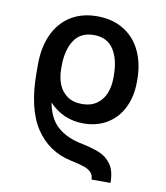

<svg xmlns="http://www.w3.org/2000/svg" viewBox="-85 -608 784 905"><g transform="rotate(10 307.5 -155.5)"><path d="M305.7 155.3Q194.3 132.3 132.8 38.8Q71.3 -54.7 71.3 -227.5V-265.6Q71.3 -346.2 99.1 -407.7Q127 -469.2 180.4 -503.2Q233.9 -537.1 307.6 -537.1Q381.3 -537.1 435.1 -504.2Q488.8 -471.2 516.8 -411.9Q544.9 -352.5 544.9 -275.4V-263.7Q544.9 -196.3 519.3 -142.8Q493.7 -89.4 444.8 -58.8Q396 -28.3 329.1 -28.3Q233.4 -28.3 165.5 -99.1Q179.2 -25.9 220 11.7Q260.7 49.3 327.1 64.5Q389.6 77.1 425.8 92Q461.9 106.9 483.4 138.2Q504.9 169.4 504.9 225.6H414.1Q414.1 204.6 401.9 191.7Q389.6 178.7 367.7 171.1Q345.7 163.6 305.7 155.3ZM432.6 -263.7V-275.4Q432.6 -353 402.1 -400.1Q371.6 -447.3 307.6 -447.3Q244.1 -447.3 213.4 -400.6Q182.6 -354 182.6 -275.4V-263.7Q182.6 -223.1 195.8 -189.9Q209 -156.7 237.1 -137Q265.1 -117.2 307.6 -117.2Q349.6 -117.2 377.7 -137Q405.8 -156.7 419.2 -189.7Q432.6 -222.7 432.6 -263.7Z"/></g></svg>

Font: Pretendard Medium
Style: Regular
Weight: 500
Designer: Base glyphs from Inter by Rasmus Andersson; Hangeul glyphs from Noto Sans CJK(Source Han Sans) by Jang Soo-young and Kan
Foundry: Kil Hyung-jin
Version: Version 1.309